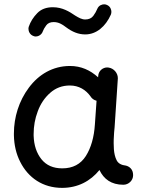

<svg xmlns="http://www.w3.org/2000/svg" viewBox="-20 -845 679 903"><path d="M560.1 23.9C585.4 23.9 606 3.4 606 -20.5V-22C606 -48.8 588.9 -61.5 573.2 -65.9C550.3 -68.4 535.6 -76.7 528.3 -91.8C521 -106.4 517.1 -123.5 515.6 -143.6C515.1 -151.9 514.6 -161.1 514.6 -171.9C514.6 -177.2 514.6 -195.3 516.6 -221.2C517.6 -229.5 518.6 -238.3 519 -247.1L534.2 -475.6V-478C534.2 -501 515.6 -523.9 490.2 -527.3C487.8 -527.8 485.8 -527.8 483.9 -527.8C464.4 -527.8 443.4 -512.7 441.9 -487.8L441.4 -481.4C404.3 -515.1 361.3 -534.7 309.1 -534.7C228.5 -534.7 162.1 -495.1 115.7 -432.6C68.8 -370.1 45.4 -293 45.4 -217.3V-208.5C46.4 -162.1 56.2 -120.6 75.2 -83.5C112.8 -8.8 181.6 38.6 272 38.6C346.2 38.6 405.3 6.8 447.8 -45.4C467.8 -2.9 503.4 23.9 560.1 23.9ZM272.9 -53.2C230.5 -53.2 197.8 -67.4 174.8 -96.2C151.9 -125 139.6 -161.6 138.2 -207V-214.8C138.2 -251.5 144.5 -287.1 157.7 -321.8C170.4 -356.4 189.9 -385.3 215.8 -408.2C241.7 -431.2 272.5 -442.9 308.6 -442.9C351.1 -442.9 383.8 -422.4 405.8 -391.6C412.1 -381.3 421.4 -374.5 434.1 -371.1L426.3 -259.8C422.4 -199.7 408.2 -149.9 383.8 -111.3C359.4 -72.8 322.3 -53.2 272.9 -53.2ZM138.2 -675.3C141.6 -673.8 145 -673.3 148.4 -673.3C158.7 -673.3 175.8 -680.2 181.6 -698.2C184.1 -705.6 189.5 -714.8 197.3 -725.6C204.6 -735.8 216.3 -741.2 232.4 -741.2C256.3 -741.2 273.4 -730 291.5 -716.3C320.3 -694.8 349.1 -683.1 380.9 -683.1C433.1 -683.1 476.6 -720.2 501.5 -776.4C502.9 -780.8 503.9 -784.7 503.9 -789.1C503.9 -798.3 500 -814.5 482.9 -821.8C478.5 -823.7 474.6 -824.7 470.2 -824.7C460.9 -824.7 444.8 -820.8 437.5 -803.2C433.1 -792.5 427.2 -781.7 418.9 -770.5C410.6 -759.3 397.9 -753.4 380.9 -753.4C364.7 -753.4 351.1 -761.2 334 -771.5C306.2 -790.5 273.4 -811 228.5 -811C197.8 -811 173.3 -801.8 155.3 -783.2C136.7 -764.2 123.5 -743.2 115.2 -719.2C114.3 -715.8 113.8 -712.9 113.8 -709.5C113.8 -698.2 120.1 -681.2 138.2 -675.3Z"/></svg>

Font: Mikhak Medium
Style: Regular
Weight: 500
Designer: Amin Abedi
Version: Version 3.2